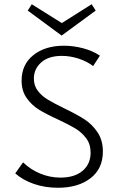

<svg xmlns="http://www.w3.org/2000/svg" viewBox="-20 -880 560 907"><path d="M271 -712 111 -830 130 -860 272 -771 413 -860 432 -830ZM284 -368Q344 -339 379.5 -316Q415 -293 440.5 -255.5Q466 -218 466 -164Q466 -83 407.5 -38Q349 7 254 7Q193 7 140.5 -11Q88 -29 52 -61L89 -113Q124 -79 170 -60Q216 -41 266 -41Q332 -41 370 -73Q408 -105 408 -159Q408 -199 387 -227Q366 -255 336 -273Q306 -291 253 -316Q196 -342 162.5 -363Q129 -384 105.5 -417.5Q82 -451 82 -499Q82 -575 137.5 -619.5Q193 -664 282 -664Q327 -664 372.5 -652Q418 -640 452 -617L420 -568Q391 -590 351.5 -603Q312 -616 272 -616Q209 -616 174.5 -585Q140 -554 140 -509Q140 -475 159 -450.5Q178 -426 206.5 -409Q235 -392 284 -368Z"/></svg>

Font: Ysabeau SC Semilight
Style: Regular
Weight: 300
Designer: Christian Thalmann (Catharsis Fonts)
Version: Version 0.003